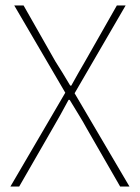

<svg xmlns="http://www.w3.org/2000/svg" viewBox="-20 -680 510 700"><path d="M18 0 218 -342 32 -660H66L182 -456Q196 -434 208 -414.5Q220 -395 236 -368H240Q255 -395 266 -414.5Q277 -434 290 -456L406 -660H438L252 -340L452 0H418L296 -212Q283 -236 267.5 -261Q252 -286 234 -316H230Q214 -286 200 -261Q186 -236 172 -212L50 0Z"/></svg>

Font: Source Sans 3
Style: Regular
Weight: 200
Designer: Paul D. Hunt
Foundry: Adobe
Version: Version 3.046;hotconv 1.0.118;makeotfexe 2.5.65603